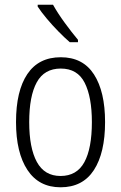

<svg xmlns="http://www.w3.org/2000/svg" viewBox="-20 -785 514 815"><path d="M426 -267Q426 -136 378.5 -63Q331 10 237 10Q145 10 96.5 -63.5Q48 -137 48 -267Q48 -399 96 -470.5Q144 -542 238 -542Q332 -542 379 -469Q426 -396 426 -267ZM104 -267Q104 -157 136.5 -97.5Q169 -38 237 -38Q306 -38 338 -96.5Q370 -155 370 -267Q370 -373 339.5 -433.5Q309 -494 238 -494Q168 -494 136 -435.5Q104 -377 104 -267ZM205 -765Q225 -729 255 -688Q285 -647 311 -616V-606H276Q254 -625 228 -651.5Q202 -678 178.5 -706Q155 -734 140 -757V-765Z"/></svg>

Font: Noto Sans Gujarati UI Condensed Light
Style: Regular
Weight: 300
Width: 3
Designer: Jelle Bosma - Monotype Design Team, Universal Thirst
Foundry: Monotype Imaging Inc.
Version: Version 2.106; ttfautohint (v1.8.4.7-5d5b)